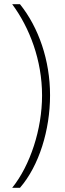

<svg xmlns="http://www.w3.org/2000/svg" viewBox="-20 -735 309 913"><path d="M218 -282C218 -448 164 -604 75 -715H38C121 -603 180 -448 180 -281C180 -121 124 51 38 158H75C166 53 218 -117 218 -282Z"/></svg>

Font: Noto Sans Georgian ExtraCondensed ExtraLight
Style: Regular
Weight: 200
Width: 2
Designer: Monotype Design Team, Akaki Razmadze
Foundry: Google LLC
Version: Version 2.005